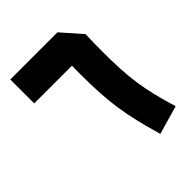

<svg xmlns="http://www.w3.org/2000/svg" viewBox="-204 -841 967 967"><g transform="rotate(-45 279.5 -358.0)"><path d="M32.7 -551.3V-721.7H368.7L462.4 -615.2Q461.4 -584.5 460.7 -558.1Q460 -531.7 460 -494.1Q460 -423.8 462.9 -367.4Q465.8 -311 473.4 -259.8Q481 -208.5 493.9 -155Q506.8 -101.6 526.4 -37.6L373.5 6.3Q352.5 -64.9 338.4 -124.8Q324.2 -184.6 315.9 -241.2Q307.6 -297.9 304.2 -359.1Q300.8 -420.4 300.8 -493.7Q300.8 -503.4 301 -520Q301.3 -536.6 301.8 -551.3Z"/></g></svg>

Font: Estedad-FD ExtraBold
Style: Regular
Weight: 800
Designer: Amin Abedi
Version: Version 7.3